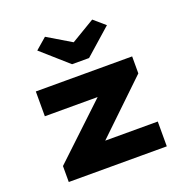

<svg xmlns="http://www.w3.org/2000/svg" viewBox="-140 -931 1035 1062"><g transform="rotate(-20 378.0 -400.0)"><path d="M86 0V-94L470 -456L482 -387H86V-533H653V-433L289 -84L274 -146H663V0ZM326 -606 171 -743 237 -800 391 -708H361L515 -800L581 -743L426 -606Z"/></g></svg>

Font: Lexend Peta ExtraBold
Style: Regular
Weight: 800
Version: Version 1.007